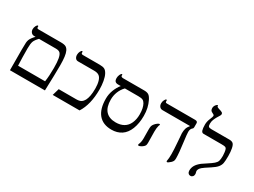

<svg xmlns="http://www.w3.org/2000/svg" viewBox="-54 -1474 2832 2140"><g transform="rotate(30 1362.5 -403.5)"><path d="M545.9 -327.1Q545.9 -218.8 538.1 0H87.9L86.9 -264.2Q86.9 -335.4 88.9 -356Q90.8 -376.5 96.9 -392.6Q103 -408.7 117.2 -428Q131.3 -447.3 148.9 -464.8H131.8Q107.4 -464.8 92.8 -481.9Q78.1 -499 78.1 -523.9Q78.1 -545.4 88.6 -566.2Q99.1 -586.9 109.9 -586.9Q116.2 -586.9 116.2 -580.1V-568.8Q116.2 -553.2 136.2 -553.2H421.9Q470.2 -553.2 490 -541.5Q509.8 -529.8 522.2 -503.9Q534.7 -478 540.3 -433.8Q545.9 -389.6 545.9 -327.1ZM500 -266.1Q500 -342.8 491.9 -385.3Q483.9 -427.7 467.5 -446.3Q451.2 -464.8 410.2 -464.8H193.8Q157.7 -427.7 147 -399.4Q136.2 -371.1 136.2 -310.1Q136.2 -186.5 141.1 -88.9H488.8Q500 -163.6 500 -266.1Z M1060.1 -314Q1060.1 -118.2 983.9 0H638.2L664.1 -88.9H891.1Q929.7 -88.9 951.4 -102.5Q973.1 -116.2 986.3 -141.1Q999.5 -166 1006.8 -204.3Q1014.2 -242.7 1014.2 -297.9Q1014.2 -351.1 1002.9 -390.9Q991.7 -430.7 968.8 -447.8Q945.8 -464.8 903.8 -464.8H695.8Q673.3 -464.8 661.1 -481.7Q648.9 -498.5 648.9 -523.9Q648.9 -546.9 659.2 -567.4Q669.4 -587.9 680.2 -587.9Q682.6 -587.9 684.3 -585Q686 -582 686 -579.1V-569.8Q686 -553.2 708 -553.2H924.8Q965.8 -553.2 987.1 -542Q1008.3 -530.8 1025.1 -499.3Q1042 -467.8 1051 -417.2Q1060.1 -366.7 1060.1 -314Z M1634.8 -304.2Q1634.8 -207.5 1606.2 -134.8Q1577.6 -62 1524.2 -26.6Q1470.7 8.8 1397 8.8Q1287.6 8.8 1229.7 -59.8Q1171.9 -128.4 1171.9 -261.2Q1171.9 -317.4 1191.9 -370.1Q1211.9 -422.9 1245.6 -464.8H1210.9Q1186.5 -464.8 1173.6 -477.1Q1160.6 -489.3 1160.6 -520Q1160.6 -541.5 1170.7 -564.2Q1180.7 -586.9 1191.9 -586.9Q1197.8 -586.9 1197.8 -580.1L1196.8 -568.8Q1196.8 -561.5 1205.8 -557.4Q1214.8 -553.2 1223.6 -553.2H1497.6Q1534.2 -553.2 1554.7 -540Q1575.2 -526.9 1594.7 -487.3Q1614.3 -447.8 1624.5 -402.6Q1634.8 -357.4 1634.8 -304.2ZM1586.9 -295.9Q1586.9 -337.9 1580.1 -370.1Q1573.2 -402.3 1560.3 -425Q1547.4 -447.8 1529.5 -456.3Q1511.7 -464.8 1472.7 -464.8H1298.8Q1262.2 -426.8 1243.4 -379.2Q1224.6 -331.5 1224.6 -279.8Q1224.6 -182.6 1268.8 -133.8Q1313 -85 1397.9 -85Q1458 -85 1500.5 -109.6Q1543 -134.3 1564.9 -183.3Q1586.9 -232.4 1586.9 -295.9Z M2184.6 -477.1Q2184.6 -461.4 2174.8 -455.1Q2151.9 -436.5 2151.9 -398.9Q2151.9 -371.1 2164.6 -274.9Q2182.6 -142.6 2182.6 -77.1Q2182.6 -56.2 2179 -45.7Q2175.3 -35.2 2168.2 -26.9Q2161.1 -18.6 2160.4 -17.8Q2159.7 -17.1 2159.2 -16.6Q2158.7 -16.1 2158 -15.6Q2157.2 -15.1 2131.8 5.9Q2121.6 12.2 2116.7 12.2Q2107.4 12.2 2107.4 0L2108.9 -8.3Q2114.7 -33.7 2114.7 -87.9Q2114.7 -147.9 2106.9 -240.7Q2098.6 -333 2098.6 -350.1Q2098.6 -384.8 2106 -409.9Q2113.3 -435.1 2137.7 -464.8H1782.7Q1759.3 -464.8 1745.4 -481.7Q1731.4 -498.5 1731.4 -524.9Q1731.4 -547.4 1742.2 -568.1Q1752.9 -588.9 1762.7 -588.9Q1769.5 -588.9 1769.5 -580.1V-568.8Q1769.5 -560.5 1773.9 -556.9Q1778.3 -553.2 1789.6 -553.2H2151.9Q2184.6 -553.2 2184.6 -527.8ZM1839.8 -308.1Q1839.8 -305.7 1832.5 -291Q1823.7 -258.8 1823.7 -211.9L1825.7 -71.8Q1825.7 -47.4 1821.3 -36.6Q1816.9 -25.9 1804.2 -14.9Q1791.5 -3.9 1775.4 4.2Q1759.3 12.2 1751.5 12.2Q1740.7 12.2 1740.7 1L1742.2 -5.9Q1757.8 -37.1 1757.8 -86.9L1756.8 -196.8Q1756.8 -230.5 1760.7 -244.9Q1764.6 -259.3 1777.3 -275.1Q1790 -291 1806.2 -303Q1822.3 -314.9 1830.6 -314.9Q1833.5 -314.9 1836.7 -313Q1839.8 -311 1839.8 -308.1Z M2673.8 -388.2Q2673.8 -324.7 2668.2 -295.9Q2662.6 -267.1 2641.4 -240.7Q2620.1 -214.4 2571.8 -183.6Q2499 -137.2 2481 -121.1Q2462.9 -105 2456.3 -91.8Q2449.7 -78.6 2449.7 -65.9Q2449.7 -59.1 2453.4 -49.3Q2457 -39.6 2457 -32.2Q2457 -10.7 2445.8 1.7Q2434.6 14.2 2418 14.2Q2399.9 14.2 2388.9 1.2Q2377.9 -11.7 2377.9 -32.2Q2377.9 -66.9 2395 -97.7Q2412.1 -128.4 2453.6 -161.1Q2471.7 -174.8 2514.2 -201.7Q2559.6 -231 2582.5 -250.7Q2605.5 -270.5 2613 -292.5Q2620.6 -314.5 2620.6 -359.9Q2620.6 -378.9 2616.9 -405.5Q2613.3 -432.1 2607.9 -444.1Q2602.5 -456.1 2590.6 -460.4Q2578.6 -464.8 2540 -464.8H2311Q2289.6 -464.8 2281.2 -489.3Q2272.9 -513.7 2272.9 -563Q2272.9 -602.5 2291 -644Q2306.6 -680.7 2306.6 -690.9Q2306.6 -700.2 2300.8 -705.3Q2294.9 -710.4 2283.7 -714.8Q2263.7 -723.1 2257.3 -734.9Q2251 -746.6 2251 -763.2Q2251 -776.9 2256.8 -789.6Q2262.7 -802.2 2272.2 -811.5Q2281.7 -820.8 2287.6 -820.8Q2292.5 -820.8 2293.2 -818.6Q2293.9 -816.4 2293.9 -811Q2293.9 -805.2 2297.9 -801.8Q2301.8 -798.3 2316.9 -793Q2358.9 -781.2 2367.9 -773.7Q2377 -766.1 2377 -753.9Q2377 -744.1 2367.4 -729.2Q2357.9 -714.4 2346.4 -694.6Q2335 -674.8 2325.4 -650.9Q2315.9 -627 2315.9 -599.1Q2315.9 -571.3 2325.4 -562.3Q2335 -553.2 2361.8 -553.2H2593.8Q2623 -553.2 2639.9 -540Q2656.7 -526.9 2665.3 -484.4Q2673.8 -441.9 2673.8 -388.2Z"/></g></svg>

Font: Tinos
Style: Regular
Weight: 400
Designer: Steve Matteson
Foundry: Monotype Imaging Inc.
Version: Version 1.23